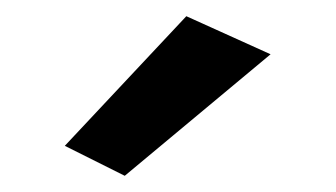

<svg xmlns="http://www.w3.org/2000/svg" viewBox="-20 -724 415 237"><path d="M134 -507 60 -544 210 -704 314 -657Z"/></svg>

Font: Venryn Sans SemiBold
Style: Regular
Weight: 600
Designer: Owen Earl, indestructible type* (font) & Cristiano Sobral (main changes)
Version: Version 3.60;October 28, 2020;FontCreator 13.0.0.2681 64-bit